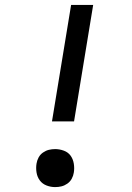

<svg xmlns="http://www.w3.org/2000/svg" viewBox="-20 -755 540 783"><path d="M282 -260H192L270 -735H360ZM205 8Q187 8 170 1.5Q153 -5 142.5 -19Q132 -33 129 -51.5Q126 -70 129 -88Q131 -101 137.5 -113Q144 -125 155.5 -133Q167 -141 179.5 -144Q192 -147 205 -147Q223 -147 240.5 -140.5Q258 -134 268 -120Q278 -106 281 -87.5Q284 -69 281 -51Q279 -38 272.5 -26Q266 -14 254.5 -6Q243 2 230.5 5Q218 8 205 8Z"/></svg>

Font: Iosevka Medium
Style: Italic
Weight: 500
Italic angle: -9°
Monospace: yes
Designer: Belleve Invis
Foundry: Belleve Invis
Version: Version 32.5.0; ttfautohint (v1.8.4)